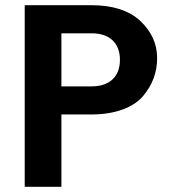

<svg xmlns="http://www.w3.org/2000/svg" viewBox="-20 -718 655 738"><path d="M332 -590C403 -590 441 -551 441 -488C441 -425 403 -386 332 -386H216V-590ZM531 -350C566 -392 584 -440 584 -495C584 -550 562 -597 519 -638C475 -678 413 -698 332 -698H75V0H216V-278H332C424 -278 495 -306 531 -350Z"/></svg>

Font: Matrixport Bold
Style: Regular
Weight: 600
Designer: Ninad Kale (Devanagari), Jonny Pinhorn (Latin)
Foundry: Indian Type Foundry
Version: Version 2.000;PS 1.0;hotconv 1.0.79;makeotf.lib2.5.61930; tt